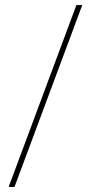

<svg xmlns="http://www.w3.org/2000/svg" viewBox="-20 -978 359 754"><path d="M14 -244H37L303 -958H280Z"/></svg>

Font: Noto Sans Khmer UI ExtraCondensed Thin
Style: Regular
Weight: 100
Width: 2
Designer: Danh Hong and the Monotype Design Team
Foundry: Monotype Imaging Inc.
Version: Version 2.002